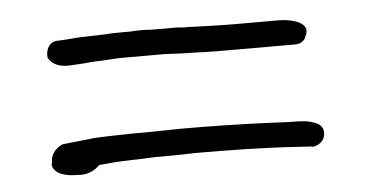

<svg xmlns="http://www.w3.org/2000/svg" viewBox="-31 -471 634 332"><g transform="rotate(-5 286.0 -305.0)"><path d="M49 -205C52 -191 70 -185 90 -185H91C110 -183 122 -190 131 -199H133C136 -199 141 -200 145 -200C171 -203 197 -202 227 -204C249 -204 272 -204 296 -205C356 -205 421 -204 477 -200C483 -200 488 -199 493 -199H498L501 -198C513 -199 523 -208 523 -220C523 -235 512 -239 494 -243C490 -243 484 -244 480 -244C465 -244 447 -245 426 -246C379 -248 328 -249 279 -249C258 -249 238 -248 218 -248H192C177 -248 162 -247 149 -247C141 -247 132 -246 126 -246C107 -244 90 -242 71 -240C62 -237 50 -226 50 -213V-211C49 -209 49 -208 49 -205ZM58 -391C65 -379 78 -373 100 -375L118 -376C128 -377 138 -378 148 -378C159 -379 170 -379 182 -380H261C279 -379 298 -378 317 -378C335 -377 353 -377 372 -377H487C495 -377 502 -381 505 -388V-389C519 -413 483 -421 462 -421H389C361 -421 334 -422 306 -423C299 -423 293 -423 284 -424H241C229 -425 217 -425 205 -424H194C182 -424 172 -424 161 -423C150 -423 138 -422 127 -422C116 -422 105 -421 94 -420L75 -419C64 -418 56 -406 58 -391ZM477 -200Z"/></g></svg>

Font: Scribbler
Style: Lt
Weight: 300
Designer: Mew Too
Foundry: Cannot Into Space Fonts
Version: Version 1.001